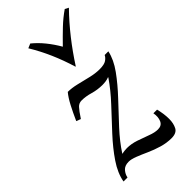

<svg xmlns="http://www.w3.org/2000/svg" viewBox="-233 -779 850 850"><g transform="rotate(-45 191.5 -354.5)"><path d="M296 15Q266 15 235.5 6Q205 -3 177.5 -15.5Q150 -28 127 -37Q104 -46 88 -46Q63 -46 50.5 -31.5Q38 -17 35 0H10Q18 -45 49.5 -91.5Q81 -138 124.5 -185Q168 -232 212 -279Q256 -326 288 -373V-375Q278 -371 267.5 -369.5Q257 -368 247 -368Q216 -368 187 -376.5Q158 -385 132 -385Q116 -385 104.5 -373Q93 -361 72 -329L51 -337Q68 -375 84 -405.5Q100 -436 116 -455Q140 -455 169.5 -448Q199 -441 229.5 -433.5Q260 -426 287 -426Q316 -426 329 -435Q342 -444 347 -455H370Q361 -412 328.5 -367Q296 -322 252.5 -276Q209 -230 166 -183.5Q123 -137 94 -92V-90Q100 -92 109.5 -93Q119 -94 125 -94Q152 -94 180.5 -84.5Q209 -75 235 -65Q261 -55 281 -55Q305 -55 313.5 -74.5Q322 -94 317 -120H340Q344 -104 346.5 -87Q349 -70 349 -53Q349 -25 338.5 -5Q328 15 296 15ZM366 -724 383 -715Q338 -669 297.5 -617.5Q257 -566 221 -510H219Q185 -623 129 -715L150 -724Q177 -702 200 -673.5Q223 -645 242 -612Q274 -645 304 -673.5Q334 -702 366 -724Z"/></g></svg>

Font: Bona Nova SC
Style: Italic
Weight: 400
Italic angle: -4°
Designer: Mateusz Machalski
Foundry: Capitalics
Version: Version 4.001; ttfautohint (v1.8.4.7-5d5b)